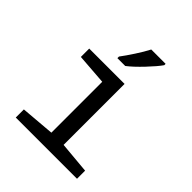

<svg xmlns="http://www.w3.org/2000/svg" viewBox="-211 -894 1022 1022"><g transform="rotate(45 300.0 -383.0)"><path d="M79 -61 270 -77V-460L96 -473V-536H362V-77L540 -61V0H79ZM238 -618Q260 -647 288 -690Q316 -733 333 -766H441V-756Q421 -727 376 -679.5Q331 -632 297 -606H238Z"/></g></svg>

Font: Noto Sans Mono UI
Style: Regular
Weight: 400
Monospace: yes
Designer: Monotype Design team
Foundry: Monotype Imaging Inc.
Version: Version 1.000